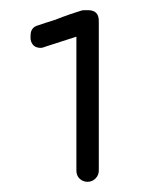

<svg xmlns="http://www.w3.org/2000/svg" viewBox="-20 -743 294 377"><path d="M152 -386Q143 -386 136.5 -392Q130 -398 130 -408V-671L68 -651Q66 -650 64 -649.5Q62 -649 60 -649Q43 -649 40 -666V-673Q40 -689 54 -693Q60 -695 69 -698Q78 -701 88 -704Q103 -710 117.5 -715Q132 -720 136 -721Q141 -723 145 -723Q149 -723 153 -723Q174 -723 174 -702V-408Q174 -399 167.5 -392.5Q161 -386 152 -386Z"/></svg>

Font: Hachi Maru Pop
Style: Regular
Weight: 400
Designer: Nontynet
Foundry: Nontynet
Version: Version 1.300